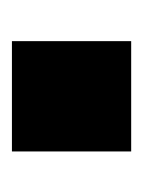

<svg xmlns="http://www.w3.org/2000/svg" viewBox="21 -387 240 322"><g transform="rotate(90 141.0 -226.0)"><path d="M49 -326H234V-126H49Z"/></g></svg>

Font: Cairo Black
Style: Regular
Weight: 900
Designer: Mohamed Gaber, the designers of Titillium
Foundry: Kief Type Foundry
Version: Version 2.009; ttfautohint (v1.5.33-1714) -l 8 -r 50 -G 200 